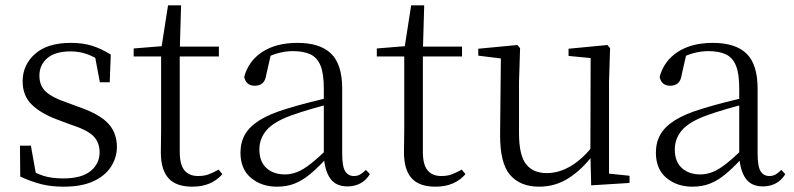

<svg xmlns="http://www.w3.org/2000/svg" viewBox="-20 -687 2981 721"><path d="M219 14Q172 14 134.5 4.5Q97 -5 56 -24L55 -140H96L118 -17L84 -19V-55Q112 -37 142.5 -27Q173 -17 218 -17Q286 -17 320 -44.5Q354 -72 354 -115Q354 -152 331 -175.5Q308 -199 246 -219L195 -238Q135 -260 100 -293.5Q65 -327 65 -382Q65 -443 111.5 -484.5Q158 -526 246 -526Q290 -526 324.5 -515.5Q359 -505 396 -482L392 -378H355L334 -490L363 -486V-454Q333 -475 304.5 -484.5Q276 -494 245 -494Q187 -494 157.5 -468.5Q128 -443 128 -403Q128 -365 152.5 -342.5Q177 -320 231 -302L280 -284Q356 -257 387.5 -222Q419 -187 419 -135Q419 -95 396.5 -60.5Q374 -26 330 -6Q286 14 219 14Z M620 -475V-512H802V-475ZM702 14Q641 14 612.5 -18Q584 -50 584 -115Q584 -138 584.5 -156.5Q585 -175 585 -201V-475H482V-505L605 -515L585 -500L611 -667H660L655 -496V-485V-116Q655 -69 672.5 -47.5Q690 -26 724 -26Q747 -26 764 -32.5Q781 -39 801 -50L815 -33Q795 -10 767 2Q739 14 702 14Z M1020 14Q962 14 922.5 -19Q883 -52 883 -114Q883 -152 900 -182Q917 -212 955.5 -236Q994 -260 1058 -279Q1100 -292 1145.5 -303.5Q1191 -315 1231 -324V-300Q1191 -290 1149.5 -278Q1108 -266 1072 -253Q1007 -229 980.5 -197.5Q954 -166 954 -126Q954 -80 980.5 -56Q1007 -32 1050 -32Q1073 -32 1096 -41Q1119 -50 1148 -73Q1177 -96 1216 -134L1223 -88H1202Q1170 -54 1142.5 -31.5Q1115 -9 1086 2.5Q1057 14 1020 14ZM1285 13Q1241 13 1220 -17Q1199 -47 1196 -101V-105V-354Q1196 -411 1183.5 -441Q1171 -471 1145.5 -483Q1120 -495 1080 -495Q1051 -495 1021 -486.5Q991 -478 959 -459L998 -486L980 -407Q977 -384 965.5 -374.5Q954 -365 937 -365Q904 -365 897 -398Q913 -458 965 -492Q1017 -526 1097 -526Q1182 -526 1223.5 -485.5Q1265 -445 1265 -354V-111Q1265 -61 1276.5 -43.5Q1288 -26 1309 -26Q1322 -26 1332 -31.5Q1342 -37 1354 -49L1369 -33Q1354 -9 1332.5 2Q1311 13 1285 13Z M1533 -475V-512H1715V-475ZM1615 14Q1554 14 1525.5 -18Q1497 -50 1497 -115Q1497 -138 1497.5 -156.5Q1498 -175 1498 -201V-475H1395V-505L1518 -515L1498 -500L1524 -667H1573L1568 -496V-485V-116Q1568 -69 1585.5 -47.5Q1603 -26 1637 -26Q1660 -26 1677 -32.5Q1694 -39 1714 -50L1728 -33Q1708 -10 1680 2Q1652 14 1615 14Z M2004 14Q1934 14 1895.5 -30Q1857 -74 1858 -185L1861 -481L1881 -465L1776 -478V-504L1923 -518L1933 -506L1929 -379V-187Q1929 -104 1955.5 -70.5Q1982 -37 2033 -37Q2080 -37 2124.5 -64Q2169 -91 2206 -139L2227 -103H2205Q2166 -51 2116 -18.5Q2066 14 2004 14ZM2200 9 2197 -115V-116L2198 -469L2115 -477V-504L2261 -518L2271 -506L2267 -379V-35L2344 -27V0Z M2580 14Q2522 14 2482.5 -19Q2443 -52 2443 -114Q2443 -152 2460 -182Q2477 -212 2515.5 -236Q2554 -260 2618 -279Q2660 -292 2705.5 -303.5Q2751 -315 2791 -324V-300Q2751 -290 2709.5 -278Q2668 -266 2632 -253Q2567 -229 2540.5 -197.5Q2514 -166 2514 -126Q2514 -80 2540.5 -56Q2567 -32 2610 -32Q2633 -32 2656 -41Q2679 -50 2708 -73Q2737 -96 2776 -134L2783 -88H2762Q2730 -54 2702.5 -31.5Q2675 -9 2646 2.5Q2617 14 2580 14ZM2845 13Q2801 13 2780 -17Q2759 -47 2756 -101V-105V-354Q2756 -411 2743.5 -441Q2731 -471 2705.5 -483Q2680 -495 2640 -495Q2611 -495 2581 -486.5Q2551 -478 2519 -459L2558 -486L2540 -407Q2537 -384 2525.5 -374.5Q2514 -365 2497 -365Q2464 -365 2457 -398Q2473 -458 2525 -492Q2577 -526 2657 -526Q2742 -526 2783.5 -485.5Q2825 -445 2825 -354V-111Q2825 -61 2836.5 -43.5Q2848 -26 2869 -26Q2882 -26 2892 -31.5Q2902 -37 2914 -49L2929 -33Q2914 -9 2892.5 2Q2871 13 2845 13Z"/></svg>

Font: Noto Serif JP ExtraLight Light
Style: Regular
Weight: 300
Version: Version 2.003-H1;hotconv 1.1.1;makeotfexe 2.6.0